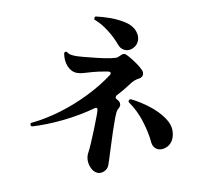

<svg xmlns="http://www.w3.org/2000/svg" viewBox="-90 -904 1180 1063"><g transform="rotate(10 500.0 -373.0)"><path d="M527 55Q508 55 491.5 42Q475 29 464.5 9Q454 -11 454 -33Q454 -36 454 -39.5Q454 -43 455 -46Q458 -65 460 -101Q462 -137 463.5 -178.5Q465 -220 465 -255Q465 -263 465 -272Q465 -281 464 -288Q464 -294 459 -297Q454 -300 449 -296Q372 -241 286 -199.5Q200 -158 126 -136L122 -135Q117 -135 113 -142Q112 -143 112 -146Q112 -154 118 -155Q191 -190 262 -243Q333 -296 394 -360Q455 -424 498 -490Q501 -495 501 -499Q501 -510 483 -507Q433 -499 402 -490Q371 -481 352 -475.5Q333 -470 317 -470Q285 -470 260.5 -496Q236 -522 228 -563V-565Q228 -571 233 -574Q234 -575 237 -575Q242 -575 245 -572Q254 -565 266.5 -563Q279 -561 294 -561Q308 -561 341.5 -564Q375 -567 414 -571.5Q453 -576 484 -582Q503 -586 513.5 -589.5Q524 -593 534 -604Q547 -619 559 -619Q566 -619 587 -607Q608 -595 631 -579Q654 -563 667 -549Q678 -538 678 -525Q678 -509 662 -500Q648 -493 636.5 -483Q625 -473 611 -453Q598 -436 584.5 -419.5Q571 -403 555 -386Q551 -382 551 -376Q551 -368 558 -365L570 -358Q583 -348 583 -334Q583 -325 578 -317Q571 -307 569.5 -291.5Q568 -276 568 -259Q568 -225 569 -184Q570 -143 572 -104Q574 -65 575 -36.5Q576 -8 576 2Q576 25 560 40Q544 55 527 55ZM788 -163Q766 -211 724.5 -266Q683 -321 630 -358Q625 -361 625 -367Q625 -372 629.5 -375.5Q634 -379 638 -378Q692 -372 746.5 -354.5Q801 -337 841.5 -309Q882 -281 894 -244Q900 -225 900 -209Q900 -174 878.5 -153Q857 -132 833 -132Q820 -132 808 -139.5Q796 -147 788 -163ZM514 -663Q483 -700 443 -730.5Q403 -761 366 -775Q357 -777 359 -786Q359 -796 368 -796Q385 -798 405 -799.5Q425 -801 447 -801Q491 -801 533.5 -791.5Q576 -782 599 -754Q618 -731 618 -706Q618 -679 599.5 -660Q581 -641 558 -641Q547 -641 535.5 -646Q524 -651 514 -663Z"/></g></svg>

Font: Zen Antique Soft
Style: Regular
Weight: 400
Designer: Yoshimichi Ohira
Foundry: Positype
Version: Version 1.001